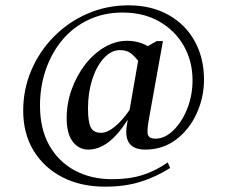

<svg xmlns="http://www.w3.org/2000/svg" viewBox="-20 -582 852 720"><path d="M374 118Q283 118 214 82.5Q145 47 106 -17Q67 -81 67 -167Q67 -247 97.5 -318.5Q128 -390 182.5 -445Q237 -500 308.5 -531Q380 -562 462 -562Q548 -562 612 -526Q676 -490 710.5 -427Q745 -364 745 -284Q745 -216 717 -155.5Q689 -95 639.5 -58Q590 -21 525 -21Q440 -21 456 -114L459 -133Q422 -75 385.5 -48Q349 -21 311 -21Q276 -21 253 -50.5Q230 -80 230 -139Q230 -194 248.5 -246Q267 -298 299 -339.5Q331 -381 372 -405Q413 -429 457 -429Q479 -429 499 -423.5Q519 -418 534 -409L568 -428H591L538 -133Q530 -90 535 -76Q540 -62 563 -62Q598 -62 630 -93Q662 -124 682 -174Q702 -224 702 -281Q702 -352 669.5 -409.5Q637 -467 578 -501Q519 -535 440 -535Q370 -535 312.5 -508Q255 -481 214.5 -433Q174 -385 152 -321.5Q130 -258 130 -186Q130 -99 164.5 -37.5Q199 24 260 57Q321 90 401 90Q466 90 515.5 74Q565 58 609 27L618 48Q566 81 507.5 99.5Q449 118 374 118ZM310 -176Q310 -124 320.5 -104Q331 -84 359 -84Q382 -84 410 -106.5Q438 -129 466 -170L498 -354Q485 -371 470 -382.5Q455 -394 430 -394Q397 -394 369.5 -364Q342 -334 326 -284.5Q310 -235 310 -176Z"/></svg>

Font: Spectral Medium
Style: Regular
Weight: 500
Designer: Jean-Baptiste Levee
Foundry: Production Type
Version: Version 2.001